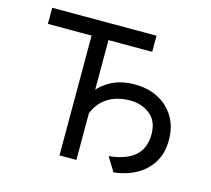

<svg xmlns="http://www.w3.org/2000/svg" viewBox="-102 -822 1049 955"><g transform="rotate(15 422.0 -344.0)"><path d="M278 0V-617H53V-700H590V-617H365V0ZM559 12 515 -60Q604.5 -69 648.8 -108.5Q693 -148 693 -220Q693 -287.5 650.2 -321.2Q607.5 -355 548 -355Q479 -355 431 -323.5Q383 -292 362 -232L305 -259Q323 -307.5 354 -348.2Q385 -389 433.2 -413.5Q481.5 -438 551 -438Q617.5 -438 670.2 -410.8Q723 -383.5 753.5 -333.2Q784 -283 784 -214Q784 -145.5 753.5 -97.2Q723 -49 672 -21.5Q621 6 559 12Z"/></g></svg>

Font: Undotted
Style: Regular
Weight: 400
Designer: Delve Withrington, Dave Bailey, Thomas Jockin
Foundry: Delve Fonts LLC
Version: Version 4.000